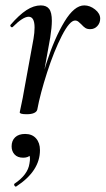

<svg xmlns="http://www.w3.org/2000/svg" viewBox="-20 -415 391 711"><path d="M292 -395Q313 -395 332 -380Q351 -365 351 -346Q351 -330 340.5 -318.5Q330 -307 314 -307Q303 -307 296 -311.5Q289 -316 281 -325Q276 -330 270.5 -334.5Q265 -339 258 -339Q238 -339 209 -282.5Q180 -226 154.5 -147Q129 -68 118 -9L108 -10Q124 -95 153 -184.5Q182 -274 218.5 -334.5Q255 -395 292 -395ZM53 1Q54 -5 59.5 -30Q65 -55 68 -74L104 -271Q108 -294 108 -313Q108 -353 86 -353Q65 -353 27 -315Q26 -314 24 -314Q21 -314 19 -317.5Q17 -321 19 -323Q51 -360 78 -377.5Q105 -395 131 -395Q152 -395 162 -382Q172 -369 172 -338Q172 -314 166 -276L118 -9Q116 -1 106 3.5Q96 8 79 8Q53 8 53 1ZM39 276Q35 276 33 271.5Q31 267 34 265Q83 232 89 191Q91 179 91 174Q91 160 85 152.5Q79 145 71 143L101 130Q102 169 66 169Q45 169 34 157Q23 145 23 127Q23 106 36 93.5Q49 81 73 81Q99 81 113.5 97.5Q128 114 128 141Q128 218 41 275Z"/></svg>

Font: Cormorant Infant Medium
Style: Italic
Weight: 500
Italic angle: -10°
Designer: Christian Thalmann (Catharsis Fonts)
Foundry: Catharsis Fonts
Version: Version 4.000